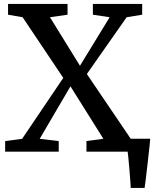

<svg xmlns="http://www.w3.org/2000/svg" viewBox="-20 -763 776 966"><path d="M91.3 -64.5 298.3 -371.1 93.8 -676.3 20.5 -689V-743.2H319.8V-689L231.4 -676.3L382.3 -432.1L531.7 -676.3L447.3 -689V-743.2H695.3V-689L617.2 -676.3L417 -390.6L637.7 -64.9H735.8Q735.8 -55.2 722.4 61.8Q709 178.7 707.5 182.6H637.7Q637.2 163.1 630.9 86.9Q624.5 10.7 622.1 0H415V-53.2L500 -64.9L334.5 -328.6L179.7 -64.5L275.4 -53.2V0H5.9V-53.2Z"/></svg>

Font: Merriweather
Style: Regular
Weight: 400
Designer: Eben Sorkin
Foundry: Eben Sorkin
Version: Version 1.584; ttfautohint (v1.6)